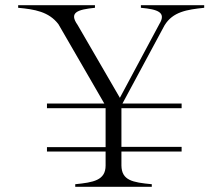

<svg xmlns="http://www.w3.org/2000/svg" viewBox="-20 -720 864 740"><path d="M270 -10V0H565V-10C490 -17 449 -25 448 -82V-136H680V-154H448V-303H680V-321H452L614 -622C646 -675 701 -683 767 -690V-700H523V-690C589 -684 622 -672 594 -627L442 -343L279 -624C245 -672 278 -683 346 -690V-700H50V-690C114 -684 168 -675 205 -627L382 -321H161V-303H387V-153H161V-136H387V-82C387 -25 340 -17 270 -10Z"/></svg>

Font: Sprat Light
Style: Regular
Weight: 300
Designer: Ethan Nakache
Foundry: Collletttivo
Version: Version 2.000;Glyphs 3.2 (3217)